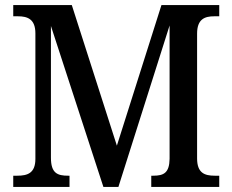

<svg xmlns="http://www.w3.org/2000/svg" viewBox="-20 -734 913 754"><path d="M32 0H253V-44H248C206 -44 180 -53 180 -115V-632L386 0H445L646 -634V-110C645 -55 623 -44 582 -44H574V0H841V-44H823C783 -44 754 -55 754 -112V-602C754 -659 784 -670 821 -670H841V-714H614L439 -162L262 -714H32V-670H51C88 -670 119 -659 119 -603V-110C119 -54 88 -44 48 -44H32Z"/></svg>

Font: Noto Serif Hebrew SemiCondensed Medium
Style: Regular
Weight: 500
Width: 4
Designer: Monotype Design Team
Foundry: Monotype Imaging Inc.
Version: Version 2.004